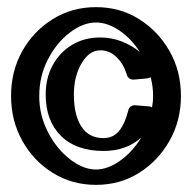

<svg xmlns="http://www.w3.org/2000/svg" viewBox="-20 -635 540 538"><path d="M249 -117Q182 -117 128 -150.5Q74 -184 42.5 -240.5Q11 -297 11 -366Q11 -436 42.5 -492Q74 -548 128 -581.5Q182 -615 249 -615Q316 -615 369.5 -581.5Q423 -548 455 -492Q487 -436 487 -366Q487 -297 455 -240.5Q423 -184 369.5 -150.5Q316 -117 249 -117ZM249 -160Q282 -160 317 -185Q352 -210 376 -250Q357 -232 330 -222Q303 -212 270 -212Q193 -212 150.5 -254.5Q108 -297 108 -370Q108 -416 127.5 -452Q147 -488 181.5 -509Q216 -530 261 -530Q293 -530 322 -518.5Q351 -507 372 -489Q348 -527 314.5 -549.5Q281 -572 249 -572Q213 -572 176 -544Q139 -516 114.5 -469Q90 -422 90 -366Q90 -324 104.5 -287Q119 -250 142.5 -221.5Q166 -193 194 -176.5Q222 -160 249 -160ZM187 -370Q187 -313 208 -280.5Q229 -248 270 -248Q297 -248 313.5 -268Q330 -288 339 -324Q343 -341 360 -340L396 -337Q402 -337 406 -334Q409 -350 409 -366Q409 -393 402 -419Q397 -415 389 -415L356 -412Q339 -411 335 -427Q326 -456 306.5 -475Q287 -494 261 -494Q230 -494 208.5 -457.5Q187 -421 187 -370Z"/></svg>

Font: Yusei Magic
Style: Regular
Weight: 400
Designer: Tanukizamurai
Foundry: Yusei Magic Project
Version: Version 1.200